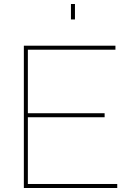

<svg xmlns="http://www.w3.org/2000/svg" viewBox="-20 -938 657 958"><path d="M565 -20V0H99V-710H556V-690H119V-373H502V-353H119V-20ZM334 -841V-918H354V-841Z"/></svg>

Font: Raleway Thin
Style: Regular
Weight: 100
Designer: Matt McInerney, Pablo Impallari, Rodrigo Fuenzalida
Foundry: Matt McInerney, Pablo Impallari, Rodrigo Fuenzalida
Version: Version 4.026